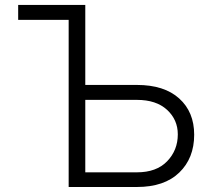

<svg xmlns="http://www.w3.org/2000/svg" viewBox="-20 -747 851 767"><path d="M52.6 -667.6V-727.3H320.7V-407.7H527Q636 -407.7 695.8 -353.7Q755.7 -299.7 755.7 -208.8Q755.7 -115.1 696 -57.5Q636.4 0 527 0H254.3V-667.6ZM320.7 -348V-58.6H527Q605.1 -58.6 647.7 -102.8Q690.3 -147 690.3 -210.2Q690.3 -268.8 647.2 -308.4Q604 -348 527 -348Z"/></svg>

Font: Inter Zeller Light
Style: Regular
Weight: 300
Designer: Rasmus Andersson; Joe Bland
Foundry: zeller
Version: Version 3.015;git-dec3a8cb1